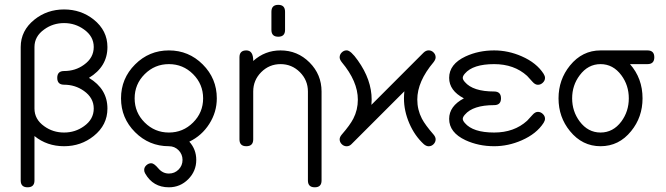

<svg xmlns="http://www.w3.org/2000/svg" viewBox="-20 -610 2778 801"><path d="M428.2 -157.2Q428.2 -88.4 371.1 -42.7Q317.9 0 247.3 0Q176 0 123.8 -42.5V143.1Q123.8 171.4 95 171.4Q66.4 171.4 66.4 143.1V-413.8Q66.4 -482.4 123.8 -528.3Q176.8 -570.6 247.3 -570.6Q317.9 -570.6 371.1 -528.3Q428.2 -482.4 428.2 -413.8Q428.2 -331.8 351.1 -285.2Q428.2 -239 428.2 -157.2ZM371.1 -157.2Q371.1 -201.7 330.1 -230.7Q293.5 -256.6 247.3 -256.6Q218.8 -256.6 218.8 -285.2Q218.8 -313.7 247.3 -313.7Q294.7 -313.7 330.3 -339.8Q371.1 -368.7 371.1 -413.8Q371.1 -458.5 330.1 -487.3Q293.5 -513.7 247.3 -513.7Q200.9 -513.7 164.6 -487.3Q123.8 -458.5 123.8 -413.8V-157.2Q123.8 -112.1 164.6 -83.3Q200.9 -57.1 247.3 -57.1Q293.5 -57.1 330.1 -83.3Q371.1 -112.1 371.1 -157.2Z M884.5 -199.7Q884.5 -142.3 853.1 -93.1Q821.8 -43.9 769.8 -19Q798.8 13.2 798.8 57.1Q798.8 104 765.3 137.7Q731.7 171.4 684.6 171.4Q618.4 171.4 585.7 113.8Q581.5 106.7 581.5 99.1Q581.5 87.6 590.7 79.3Q599.9 71 611.1 71Q622.6 71 640.6 92.5Q658.7 114 684.6 114Q708.5 114 725 97.4Q741.5 80.8 741.5 57.1Q741.5 33.7 725 16.8Q708.5 0 684.6 0Q602.1 0 543.5 -58.6Q484.9 -117.2 484.9 -199.7Q484.9 -282.5 543.5 -341.1Q602.1 -399.7 684.6 -399.7Q767.3 -399.7 825.9 -341.1Q884.5 -282.5 884.5 -199.7ZM827.4 -199.7Q827.4 -258.8 785.5 -300.7Q743.7 -342.5 684.6 -342.5Q625.7 -342.5 583.7 -300.7Q541.7 -258.8 541.7 -199.7Q541.7 -140.6 583.7 -98.9Q625.7 -57.1 684.6 -57.1Q743.7 -57.1 785.5 -98.9Q827.4 -140.6 827.4 -199.7Z M1169.2 -485.1Q1169.2 -456.8 1140.9 -456.8Q1112.3 -456.8 1112.3 -485.1V-561Q1112.3 -589.8 1140.9 -589.8Q1169.2 -589.8 1169.2 -561ZM1321.5 143.1Q1321.5 171.4 1293.2 171.4Q1264.6 171.4 1264.6 143.1V-228.3Q1264.6 -275.4 1231.1 -309Q1197.5 -342.5 1150.4 -342.5Q1103.3 -342.5 1069.8 -309Q1036.4 -275.4 1036.4 -228.3V-28.6Q1036.4 0 1007.6 0Q979 0 979 -28.6V-371.1Q979 -399.7 1007.6 -399.7Q1036.9 -399.7 1036.4 -355.7Q1085.2 -399.7 1150.4 -399.7Q1221.2 -399.7 1271.4 -349.4Q1321.5 -299.1 1321.5 -228.3Z M1797.4 -370.8Q1797.4 -361.8 1788.8 -350.6Q1720.9 -270 1720.9 -194.8Q1720.9 -152.1 1740 -115.2Q1753.9 -88.6 1788.8 -48.6Q1797.4 -38.3 1797.4 -28.8Q1797.4 -17.1 1788.7 -8.4Q1780 0.2 1768.3 0.2Q1758.5 0.2 1748.3 -8.3Q1710.2 -43.2 1687.7 -95.2Q1665.3 -147.2 1665.3 -199.2Q1665.3 -213.9 1667 -229.2L1446 -8.3Q1437.5 0.2 1426.3 0.2Q1414.6 0.2 1405.8 -8.4Q1397 -17.1 1397 -28.8Q1397 -38.3 1405.8 -48.6Q1440.4 -88.4 1454.1 -115.2Q1472.9 -151.6 1472.9 -194.3Q1472.9 -270.5 1405.8 -350.6Q1397 -361.8 1397 -370.8Q1397 -382.6 1405.8 -391.2Q1414.6 -399.9 1426.3 -399.9Q1443.4 -399.9 1472.9 -357.9Q1530.5 -277.1 1530.5 -194.3Q1530.5 -183.3 1529.5 -172.6L1746.6 -389.9Q1756.8 -399.9 1768.3 -399.9Q1780 -399.9 1788.7 -391.2Q1797.4 -382.6 1797.4 -370.8Z M2253.7 -114.7Q2253.7 -106.7 2247.8 -97.4Q2218.5 -51.8 2156.7 -24.7Q2100.6 0 2041.5 0Q1976.6 0 1922.1 -25.1Q1853.8 -57.1 1853.8 -114Q1853.8 -167.2 1915.3 -199.7Q1853.8 -231.9 1853.8 -285.2Q1853.8 -342.5 1922.1 -374.5Q1976.6 -399.7 2041.5 -399.7Q2100.6 -399.7 2156.7 -375Q2218.5 -347.9 2247.8 -302.2Q2253.7 -293 2253.7 -284.9Q2253.7 -273.7 2244.6 -265Q2235.6 -256.3 2224.1 -256.3Q2212.4 -256.3 2201.7 -268.6Q2194.3 -277.1 2179 -293.5Q2125 -342.5 2041.5 -342.5Q1953.1 -342.5 1919.4 -303Q1910.6 -293 1910.6 -285.2Q1910.6 -277.6 1919.4 -267.8Q1953.1 -228.3 2041.5 -228.3Q2070.1 -228.3 2070.1 -199.7Q2070.1 -171.4 2041.5 -171.4Q1953.1 -171.4 1919.4 -131.6Q1910.6 -121.8 1910.6 -114Q1910.6 -106.7 1919.4 -96.7Q1953.1 -57.1 2041.5 -57.1Q2125 -57.1 2179 -106.2Q2180.7 -107.4 2201.7 -130.9Q2212.4 -143.3 2224.1 -143.3Q2235.6 -143.3 2244.6 -134.6Q2253.7 -126 2253.7 -114.7Z M2709.7 -371.1Q2709.7 -342.5 2681.2 -342.5H2608.2Q2660.6 -283.2 2660.6 -199.7Q2660.6 -121.3 2613 -63Q2562.3 0 2485.4 0Q2409.2 0 2357.9 -63Q2310.1 -121.3 2310.1 -199.7Q2310.1 -277.8 2357.9 -336.7Q2409.2 -399.7 2485.4 -399.7H2681.2Q2709.7 -399.7 2709.7 -371.1ZM2603.3 -199.7Q2603.3 -254.2 2572.3 -295.9Q2537.8 -342.5 2485.4 -342.5Q2433.1 -342.5 2398.4 -295.9Q2366.9 -254.2 2366.9 -199.7Q2366.9 -145.5 2398.4 -103.3Q2433.1 -57.1 2485.4 -57.1Q2537.8 -57.1 2572.3 -103.3Q2603.3 -145.5 2603.3 -199.7Z"/></svg>

Font: EnergyBar
Style: Regular
Weight: 400
Italic angle: -10°
Version: 1.0 2000-03-28